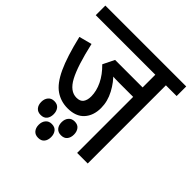

<svg xmlns="http://www.w3.org/2000/svg" viewBox="-194 -749 962 962"><g transform="rotate(45 286.5 -268.5)"><path d="M186 36Q186 15 197.5 1Q209 -13 230 -13Q252 -13 263 1Q274 15 274 36Q274 58 263 71.5Q252 85 230 85Q209 85 197.5 71.5Q186 58 186 36ZM258 -54Q258 -75 269.5 -89Q281 -103 302 -103Q324 -103 335 -89Q346 -75 346 -54Q346 -32 335 -18.5Q324 -5 302 -5Q281 -5 269.5 -18.5Q258 -32 258 -54ZM114 -54Q114 -75 125.5 -89Q137 -103 158 -103Q180 -103 191 -89Q202 -75 202 -54Q202 -32 191 -18.5Q180 -5 158 -5Q137 -5 125.5 -18.5Q114 -32 114 -54ZM497 -554V0H422V-397H324Q308 -397 294 -397.5Q280 -398 267 -400L266 -412Q300 -381 324 -336Q348 -291 348 -244Q348 -190 318 -157Q288 -124 230 -124Q182 -124 144 -150Q106 -176 76 -240.5Q46 -305 19 -419L87 -437Q116 -309 147 -251Q178 -193 224 -193Q250 -193 261 -208.5Q272 -224 272 -250Q272 -288 253 -327.5Q234 -367 197 -403L227 -464H422V-554H0V-622H573V-554Z"/></g></svg>

Font: Noto Sans Devanagari ExtraCondensed
Style: Regular
Weight: 400
Width: 2
Designer: Jelle Bosma - Monotype Design Team
Foundry: Monotype Imaging Inc.
Version: Version 2.006